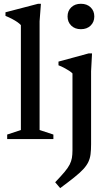

<svg xmlns="http://www.w3.org/2000/svg" viewBox="-20 -736 574 1016"><path d="M189.5 -48 262.5 -24V0H18V-24L90.5 -48V-603Q83.5 -611 72 -619Q60.5 -627 44.5 -635.5Q28.5 -644 9 -652V-671L181.5 -716H196.5L189.5 -623.5ZM408 -581.5Q376.5 -581.5 357 -600.5Q337.5 -619.5 337.5 -649Q337.5 -678.5 357 -697.2Q376.5 -716 408 -716Q440 -716 459.5 -697.2Q479 -678.5 479 -649Q479 -619.5 459.5 -600.5Q440 -581.5 408 -581.5ZM363.5 -347.5Q357.5 -354 345.5 -361.8Q333.5 -369.5 319 -377.2Q304.5 -385 289.5 -390.5V-410L449.5 -453.5H467L462 -359V27Q462 57.5 459.2 79.8Q456.5 102 447.5 121Q438.5 140 420.8 159.2Q403 178.5 373 202.5Q343 226.5 298.5 259.5L272 228.5Q303 196 321.5 174Q340 152 348.8 134.5Q357.5 117 360.5 99.5Q363.5 82 363.5 59Z"/></svg>

Font: Newsreader 16pt Medium
Style: Regular
Weight: 500
Designer: Hugues Gentile
Foundry: Production Type
Version: Version 1.003